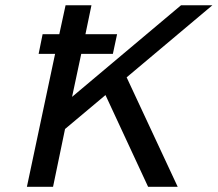

<svg xmlns="http://www.w3.org/2000/svg" viewBox="-20 -715 833 735"><path d="M83 0 190.9 -508.8H127.9L143.1 -584H207L231 -694.8H330.1L307.1 -584H428.2L412.1 -508.8H291L255.9 -344.2L672.9 -694.8H793L464.8 -418.9L660.2 0H546.9L383.8 -351.1L229 -221.2L183.1 0Z"/></svg>

Font: CMU Bright
Style: SemiBoldOblique
Weight: 600
Italic angle: -12°
Version: Version 0.7.0